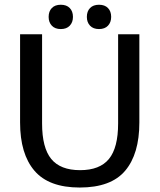

<svg xmlns="http://www.w3.org/2000/svg" viewBox="-20 -798 690 829"><path d="M324.2 11.7Q190.8 11.7 128.8 -60.8Q66.7 -133.3 66.7 -269.2V-650H161.7V-265Q161.7 -160 201.2 -111.7Q240.8 -63.3 325.8 -63.3Q410.8 -63.3 450.4 -111.7Q490 -160 490 -265V-650H581.7V-269.2Q581.7 -133.3 520.4 -60.8Q459.2 11.7 324.2 11.7ZM242.5 -672.5Q217.5 -672.5 203.8 -687.1Q190 -701.7 190 -725Q190 -749.2 203.8 -763.3Q217.5 -777.5 242.5 -777.5Q267.5 -777.5 281.2 -763.3Q295 -749.2 295 -725Q295 -701.7 281.2 -687.1Q267.5 -672.5 242.5 -672.5ZM407.5 -672.5Q382.5 -672.5 368.8 -687.1Q355 -701.7 355 -725Q355 -749.2 368.8 -763.3Q382.5 -777.5 407.5 -777.5Q432.5 -777.5 446.2 -763.3Q460 -749.2 460 -725Q460 -701.7 446.2 -687.1Q432.5 -672.5 407.5 -672.5Z"/></svg>

Font: Familjen Grotesk GF
Style: Regular
Weight: 400
Designer: Anders Wikstroem, Jonas Baeckman, Matilda Gysing, Kristian Moeller
Foundry: Familjen STHLM AB
Version: Version 2.000; Beta; Release 4; Build 6